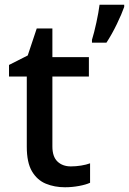

<svg xmlns="http://www.w3.org/2000/svg" viewBox="-20 -780 544 810"><path d="M279 -78Q300 -78 322 -81.5Q344 -85 360 -91V-9Q343 -1 313.5 4.5Q284 10 254 10Q210 10 173.5 -5Q137 -20 115 -57Q93 -94 93 -161V-457H18V-506L97 -546L135 -660H201V-539H355V-457H201V-162Q201 -119 222.5 -98.5Q244 -78 279 -78ZM504 -751Q494 -722 473 -678.5Q452 -635 429 -600H368V-612Q377 -641 386.5 -684.5Q396 -728 400 -760H504Z"/></svg>

Font: Noto Sans Sora Sompeng Medium
Style: Regular
Weight: 500
Designer: Monotype Design Team. David Williams.
Foundry: Monotype Imaging Inc.
Version: Version 2.101; ttfautohint (v1.8.4.7-5d5b)